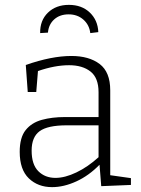

<svg xmlns="http://www.w3.org/2000/svg" viewBox="-20 -762 580 789"><path d="M396 3 389 -85Q345 -40 293.5 -16.5Q242 7 194 7Q136 7 98.5 -29Q61 -65 61 -138Q61 -197 85.5 -227.5Q110 -258 152 -269.5Q194 -281 247 -281H385V-383Q385 -442 352 -468Q319 -494 264 -494Q205 -494 136 -470L129 -384H94L86 -495Q192 -532 273 -532Q346 -532 389.5 -499Q433 -466 433 -391V-42L518 -30V-2ZM110 -143Q110 -86 137.5 -58.5Q165 -31 208 -31Q247 -31 294 -53.5Q341 -76 385 -116V-247H254Q176 -247 143 -223Q110 -199 110 -143ZM263 -742Q316 -742 349 -710.5Q382 -679 384 -630L351 -626Q347 -660 322.5 -681.5Q298 -703 262 -703Q226 -703 203 -682.5Q180 -662 177 -628L145 -626Q144 -678 177 -710Q210 -742 263 -742Z"/></svg>

Font: Bitter Light
Style: Regular
Weight: 300
Designer: Sol Matas, and Bitter project Authors
Foundry: Sol Matas
Version: Version 2.001